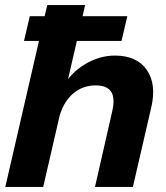

<svg xmlns="http://www.w3.org/2000/svg" viewBox="-20 -740 659 760"><path d="M75 -578 98 -676H484L461 -578ZM1 0 167 -720H317L151 0ZM356 0 425 -303Q436 -353 419.5 -377.5Q403 -402 359 -402Q306 -402 267.5 -368Q229 -334 213 -271L228 -394Q259 -451 316 -485.5Q373 -520 435 -520Q521 -520 560.5 -464Q600 -408 579 -316L506 0Z"/></svg>

Font: Instrument Sans
Style: Bold Italic
Weight: 700
Italic angle: -13°
Designer: Rodrigo Fuenzalida
Foundry: fragTYPE
Version: Version 1.000;gftools[0.9.28]